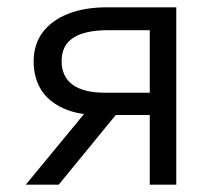

<svg xmlns="http://www.w3.org/2000/svg" viewBox="-20 -505 584 525"><path d="M50.5 0 250 -242 260.5 -190Q197 -189.5 155 -208Q113 -226.5 92.5 -259.5Q72 -292.5 72 -337Q72 -384 97 -417Q122 -450 167 -467.5Q212 -485 271.5 -485H462V0H389.5V-422.5H276.5Q212.5 -422.5 180.5 -401.8Q148.5 -381 148.5 -338Q148.5 -295.5 178.5 -273.5Q208.5 -251.5 267.5 -251.5H402.5V-190.5H296.5L140.5 0Z"/></svg>

Font: Geologica Roman ExtraLight
Style: Regular
Weight: 250
Designer: Sindre Bremnes, Frode Helland
Foundry: Monokrom Skriftforlag AS
Version: Version 1.010;gftools[0.9.28]